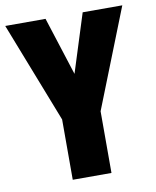

<svg xmlns="http://www.w3.org/2000/svg" viewBox="-81 -777 682 840"><g transform="rotate(-10 260.0 -357.0)"><path d="M179 -714H0L174 -268V0H346V-274L520 -714H344L262 -455Z"/></g></svg>

Font: Noto Sans Display Condensed Black
Style: Regular
Weight: 900
Width: 3
Designer: Monotype Design team
Foundry: Monotype Imaging Inc.
Version: 1.000